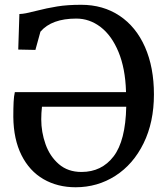

<svg xmlns="http://www.w3.org/2000/svg" viewBox="-20 -771 694 802"><path d="M42 -386.2H506.3V-389.6Q503.4 -485.4 474.9 -554.2Q446.3 -623 400.1 -658.2Q354 -693.4 298.8 -693.4Q195.8 -693.4 148.9 -638.7L127.9 -562.5L56.2 -564L61 -712.4Q74.7 -712.9 89.1 -715.8Q103.5 -718.8 128.9 -725.1Q176.8 -737.3 219 -744.1Q261.2 -751 319.3 -751Q410.6 -751 479.5 -705.1Q548.3 -659.2 585.7 -574.5Q623 -489.7 623 -376.5Q623 -260.7 579.8 -172.6Q536.6 -84.5 461.9 -36.6Q387.2 11.2 295.9 11.2Q220.2 11.2 161.6 -22.7Q103 -56.6 69.8 -122.8Q36.6 -189 35.6 -282.7Q35.6 -321.3 36.9 -345.5Q38.1 -369.6 42 -386.2ZM155.3 -325.2Q152.3 -298.3 152.3 -272.5Q152.3 -219.2 170.2 -168.7Q188 -118.2 225.8 -85.4Q263.7 -52.7 320.3 -52.7Q404.8 -52.7 454.6 -117.9Q504.4 -183.1 507.3 -325.2Z"/></svg>

Font: Merriweather
Style: Regular
Weight: 400
Designer: Eben Sorkin
Foundry: Eben Sorkin
Version: Version 1.584; ttfautohint (v1.6)